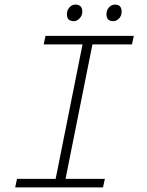

<svg xmlns="http://www.w3.org/2000/svg" viewBox="-20 -815 640 835"><path d="M46 0 54 -37H222L339 -622H170L178 -659H562L554 -622H382L265 -37H436L428 0ZM301 -723Q271 -723 271 -753Q271 -771 282 -783Q293 -795 308 -795Q338 -795 338 -764Q338 -748 326.5 -735.5Q315 -723 301 -723ZM472 -723Q443 -723 443 -753Q443 -771 454 -783Q465 -795 480 -795Q509 -795 509 -764Q509 -747 498 -735Q487 -723 472 -723Z"/></svg>

Font: TypoPRO Source Code Pro
Style: Italic
Weight: 300
Italic angle: -11°
Monospace: yes
Designer: Paul D. Hunt, Teo Tuominen
Foundry: Adobe Systems Incorporated
Version: Version 1.030;PS 1.0;hotconv 1.0.84;makeotf.lib2.5.63406